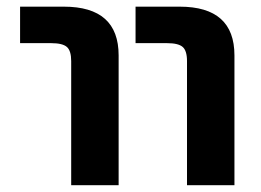

<svg xmlns="http://www.w3.org/2000/svg" viewBox="-20 -543 769 565"><path d="M39.1 -416V-523.4H168Q329.1 -523.4 329.1 -379.9V2H189.5V-363.3Q189.5 -393.6 176.8 -404.8Q164.1 -416 130.9 -416ZM378.9 -416V-523.4H508.8Q669.9 -523.4 669.9 -379.9V2H530.3V-363.3Q530.3 -393.6 517.6 -404.8Q504.9 -416 471.7 -416Z"/></svg>

Font: Gen Shin Gothic Bold
Style: Bold
Weight: 700
Designer: [Source Han Sans]
Ryoko NISHIZUKA  (kana & ideographs); Paul D. Hunt (Latin, Greek & Cyrillic); Wenlong ZHANG  (bopomofo
Version: Version 1.002.20150607